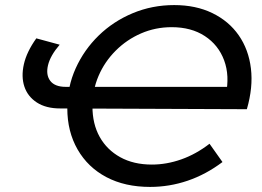

<svg xmlns="http://www.w3.org/2000/svg" viewBox="-20 -728 1031 756"><path d="M571 8Q472 8 399 -30.5Q326 -69 285.5 -139.5Q245 -210 245 -302Q245 -386 278 -459Q311 -532 368.5 -588Q426 -644 502.5 -676Q579 -708 666 -708Q751 -708 816 -676.5Q881 -645 920 -589Q959 -533 968 -458.5Q977 -384 952 -298L217 -301Q161 -301 125 -324.5Q89 -348 76 -387Q63 -426 74 -475Q85 -524 123 -577L215 -552Q178 -509 169 -471Q160 -433 178 -409.5Q196 -386 239 -386H897L869 -354Q885 -430 862.5 -490.5Q840 -551 786.5 -586Q733 -621 656 -621Q592 -621 535.5 -596.5Q479 -572 435.5 -528.5Q392 -485 368 -429Q344 -373 344 -309Q344 -240 372.5 -189Q401 -138 453.5 -109Q506 -80 578 -80Q636 -80 694 -100.5Q752 -121 805 -162L856 -90Q791 -41 719 -16.5Q647 8 571 8Z"/></svg>

Font: MOST Montserrat Medium
Style: Italic
Weight: 500
Italic angle: -11.3°
Designer: Julieta Ulanovsky
Foundry: Julieta Ulanovsky
Version: Version 8.000;March 11, 2024;FontCreator 15.0.0.2926 64-bit